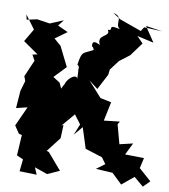

<svg xmlns="http://www.w3.org/2000/svg" viewBox="-54 -795 771 874"><g transform="rotate(5 331.5 -358.0)"><path d="M286 -285 322 -227 297 -178 335 -216 357 -119 434 -87 452 -57 411 -32 488 -21 532 29 590 -11 631 30 663 3 610 -53 625 -100 538 -109 570 -162 508 -153 492 -243 501 -256 428 -254 454 -340 404 -355 347 -431 386 -395 430 -464 435 -488 473 -530 522 -561 573 -619 547 -651 622 -627 582 -700 657 -682 574 -693 560 -675 462 -720 429 -746C480 -731 437 -699 464 -675C399 -697 442 -662 410 -668C429 -633 359 -647 380 -595C340 -622 345 -592 345 -582C352 -598 353 -546 366 -576C307 -546 303 -569 286 -497C297 -492 294 -475 291 -477C294 -482 292 -452 291 -434C284 -458 236 -425 234 -395C262 -394 251 -438 222 -382L212 -409L182 -432L239 -482L202 -576L172 -607L229 -641L183 -667L207 -693L144 -673L86 -687L38 -681L35 -705L75 -639L35 -583L101 -528L78 -525L90 -498L50 -424L56 -402L38 -356L25 -276L77 -284L28 -197L48 -161L62 -156L48 -62L77 -46L66 9L145 18L134 -15L192 11L249 -9L191 -90L181 -94L239 -157L247 -218L238 -215L319 -295Z"/></g></svg>

Font: Asimov Aggro
Style: Medium
Weight: 500
Designer: Google
Version: Version 2.000980; 2014